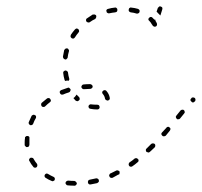

<svg xmlns="http://www.w3.org/2000/svg" viewBox="-20 -580 638 607"><path d="M220 5Q223 3 223 0Q223 -1 222 -3Q221 -4 220 -5Q219 -6 218 -7Q217 -7 215 -8Q205 -8 196 -9Q193 -9 190 -7Q188 -5 187 -2Q187 1 189 3Q191 6 194 6Q204 7 215 7Q218 8 220 5ZM290 -3Q291 -4 292 -5Q292 -6 293 -8Q293 -9 292 -11Q292 -14 289 -15Q286 -17 283 -16Q274 -14 264 -12Q262 -11 261 -11Q260 -10 259 -9Q258 -7 258 -6Q258 -5 258 -3Q258 0 261 2Q263 4 267 3Q277 1 287 -1Q288 -2 290 -3ZM146 -7Q148 -7 149 -8Q150 -8 151 -9Q153 -10 153 -12Q154 -14 153 -17Q152 -20 149 -21Q140 -25 132 -30Q131 -31 129 -31Q128 -32 126 -31Q125 -31 124 -30Q123 -29 122 -28Q120 -25 121 -22Q122 -19 124 -18Q133 -12 143 -8Q145 -7 146 -7ZM357 -29Q358 -31 358 -32Q359 -33 358 -35Q358 -36 358 -38Q356 -40 353 -41Q350 -42 348 -41Q339 -36 330 -32Q328 -32 327 -30Q326 -29 326 -28Q325 -27 325 -25Q325 -24 326 -22Q327 -19 330 -18Q333 -17 336 -18Q345 -23 354 -28Q356 -28 357 -29ZM87 -51Q88 -50 90 -50Q91 -50 93 -50Q94 -50 95 -51Q96 -52 97 -53Q98 -55 98 -56Q98 -58 98 -59Q97 -61 97 -62Q91 -69 86 -78Q85 -81 82 -81Q79 -82 76 -81Q73 -79 72 -76Q71 -73 73 -71Q78 -61 85 -53Q86 -51 87 -51ZM417 -69Q418 -70 418 -72Q418 -73 418 -75Q417 -76 416 -77Q414 -80 411 -80Q408 -80 406 -79Q398 -72 390 -67Q387 -65 387 -62Q386 -59 388 -56Q389 -55 390 -54Q391 -53 393 -53Q394 -53 396 -53Q397 -53 398 -54Q407 -60 415 -67Q416 -68 417 -69ZM471 -120Q471 -123 469 -125Q468 -126 466 -126Q465 -127 463 -127Q462 -127 461 -126Q459 -126 458 -125Q451 -118 444 -111Q441 -109 441 -106Q441 -102 443 -100Q444 -99 446 -99Q447 -98 448 -98Q450 -98 451 -98Q453 -99 454 -100Q461 -107 469 -114Q471 -116 471 -120ZM58 -122Q58 -120 59 -119Q60 -118 61 -117Q62 -116 63 -115Q65 -115 66 -115Q69 -115 71 -117Q73 -120 73 -123Q73 -126 73 -130Q73 -136 73 -142Q74 -145 72 -148Q70 -150 67 -150Q65 -150 64 -150Q62 -149 61 -148Q60 -147 59 -146Q59 -145 59 -143Q58 -137 58 -130Q58 -126 58 -122ZM518 -169Q519 -171 519 -172Q519 -174 518 -175Q517 -176 516 -177Q515 -178 514 -179Q512 -179 511 -179Q509 -179 508 -178Q507 -178 506 -176Q499 -168 492 -161Q490 -159 490 -156Q491 -153 493 -151Q495 -149 498 -149Q501 -149 504 -151Q510 -159 517 -167Q518 -168 518 -169ZM71 -189Q72 -186 75 -185Q76 -184 78 -184Q79 -184 81 -185Q82 -185 83 -186Q84 -187 85 -189Q88 -198 93 -206Q94 -207 94 -209Q94 -210 94 -212Q93 -213 93 -214Q92 -216 90 -216Q88 -218 85 -217Q82 -216 80 -214Q75 -204 71 -194Q70 -192 71 -189ZM564 -224Q564 -225 564 -227Q564 -228 563 -229Q563 -231 561 -232Q559 -234 556 -233Q553 -233 551 -231L538 -215Q537 -214 536 -212Q536 -211 536 -210Q536 -208 537 -207Q538 -205 539 -204Q541 -202 544 -203Q547 -203 549 -205L562 -221Q563 -222 564 -224ZM288 -234Q291 -234 293 -236Q295 -238 295 -241Q295 -244 293 -247Q291 -249 287 -249Q287 -249 286 -249Q277 -249 269 -250Q266 -251 263 -249Q261 -248 260 -245Q259 -242 261 -239Q263 -236 266 -236Q276 -234 286 -234Q287 -234 288 -234ZM110 -250Q110 -246 112 -244Q113 -243 115 -242Q116 -242 117 -242Q119 -242 120 -242Q122 -243 123 -244Q130 -251 138 -257Q139 -258 140 -259Q140 -260 141 -262Q141 -263 140 -265Q140 -266 139 -267Q137 -270 134 -270Q131 -270 129 -269Q120 -262 112 -255Q110 -253 110 -250ZM598 -265Q598 -268 596 -270Q594 -272 590 -272Q587 -272 585 -270V-269Q582 -267 582 -264Q582 -261 585 -259Q587 -256 590 -256Q593 -256 595 -259H596Q598 -261 598 -265ZM232 -267Q232 -264 229 -262Q228 -261 227 -261Q226 -260 224 -260Q223 -260 221 -261Q220 -261 219 -262Q215 -266 212 -270Q213 -271 215 -272Q219 -276 222 -281Q226 -277 230 -273Q232 -271 232 -267ZM311 -295Q308 -295 306 -293Q303 -291 303 -288Q303 -285 305 -283Q311 -276 312 -268Q313 -265 315 -264Q318 -262 321 -262Q324 -263 326 -265Q328 -268 327 -271Q325 -283 316 -293Q314 -295 311 -295ZM169 -291Q168 -288 170 -285Q170 -284 171 -283Q172 -282 174 -281Q175 -281 177 -281Q178 -281 179 -281Q188 -285 198 -288Q201 -289 202 -292Q204 -295 203 -298Q202 -299 201 -300Q200 -301 199 -302Q198 -303 196 -303Q195 -303 193 -302Q183 -299 173 -295Q171 -294 169 -291ZM244 -313Q243 -313 241 -312Q240 -311 239 -310Q238 -309 238 -308Q237 -306 237 -305Q238 -302 240 -300Q242 -298 245 -298Q255 -299 264 -299H265Q268 -299 270 -301Q273 -303 273 -306Q273 -309 271 -311Q268 -314 265 -314H264Q254 -314 244 -313ZM180 -348Q179 -351 181 -354Q183 -356 186 -357Q188 -357 189 -357Q191 -356 192 -355Q193 -355 194 -353Q195 -352 195 -350Q196 -341 199 -331Q199 -330 199 -328Q198 -327 198 -325Q197 -325 197 -325Q192 -326 186 -324Q186 -325 185 -326Q184 -326 184 -328Q181 -338 180 -348ZM181 -395Q183 -393 186 -392Q187 -392 189 -392Q190 -393 191 -394Q192 -395 193 -396Q194 -397 194 -399Q195 -408 198 -418Q199 -421 197 -423Q196 -426 193 -427Q191 -427 190 -427Q188 -427 187 -426Q186 -425 185 -424Q184 -423 183 -422Q181 -411 179 -401Q179 -398 181 -395ZM203 -464Q204 -461 207 -459Q209 -458 212 -458Q215 -459 217 -462Q222 -470 228 -477Q229 -479 230 -480Q230 -481 230 -483Q230 -484 229 -486Q229 -487 227 -488Q225 -490 222 -490Q219 -489 217 -487Q210 -479 204 -470Q203 -467 203 -464ZM471 -514Q472 -516 472 -517Q470 -518 468 -518Q468 -518 468 -518Q465 -521 462 -524Q461 -525 460 -526Q458 -526 457 -526Q456 -527 454 -526Q453 -525 452 -524Q449 -522 449 -519Q449 -516 452 -514Q457 -509 460 -503Q462 -501 462 -500Q464 -497 467 -496Q469 -495 472 -496Q475 -497 476 -500Q477 -503 476 -506Q475 -508 473 -512Q472 -513 471 -514ZM253 -520Q252 -519 252 -518Q252 -516 252 -515Q253 -513 253 -512Q254 -511 256 -510Q257 -509 258 -509Q260 -509 261 -509Q263 -509 264 -510Q272 -516 281 -520Q283 -522 284 -525Q285 -528 284 -531Q283 -532 282 -533Q280 -534 279 -534Q278 -535 276 -534Q275 -534 273 -534Q264 -528 255 -522Q254 -522 253 -520ZM481 -557Q482 -558 483 -559Q484 -560 486 -560Q487 -560 489 -559Q492 -558 493 -556Q494 -553 493 -550L487 -531Q483 -535 478 -540Q477 -542 475 -543L479 -555Q480 -556 481 -557ZM392 -556Q391 -556 390 -555Q388 -554 388 -553Q387 -551 387 -550Q386 -547 388 -544Q390 -542 393 -541Q403 -540 412 -537Q413 -537 415 -537Q416 -537 417 -538Q419 -538 420 -540Q421 -541 421 -542Q422 -545 421 -548Q419 -551 416 -552Q406 -555 395 -556Q394 -557 392 -556ZM319 -551Q318 -550 317 -549Q317 -548 316 -546Q316 -545 317 -543Q317 -540 320 -539Q323 -537 326 -538Q335 -540 345 -541Q346 -542 348 -542Q349 -543 350 -544Q351 -546 351 -547Q351 -548 351 -550Q351 -553 348 -555Q346 -557 343 -556Q332 -555 322 -552Q321 -552 319 -551Z"/></svg>

Font: FRB American Cursive Dashed Extralight
Style: Italic
Weight: 200
Italic angle: -25°
Version: Version 2.0;Modular Font Editor K font №1